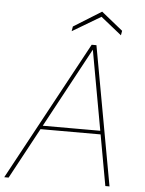

<svg xmlns="http://www.w3.org/2000/svg" viewBox="-66 -917 726 963"><g transform="rotate(5 296.5 -435.0)"><path d="M-8 0 371 -700H395L522 0H501L379 -676L14 0ZM136 -256 149 -274H465L470 -256ZM265 -759 269 -783 409 -870 517 -783 513 -760 408 -844Z"/></g></svg>

Font: DM Sans 18pt Thin
Style: Italic
Weight: 250
Italic angle: -10°
Designer: Colophon Foundry, Jonny Pinhorn
Foundry: Colophon Foundry
Version: Version 4.004;gftools[0.9.30]